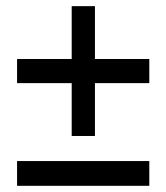

<svg xmlns="http://www.w3.org/2000/svg" viewBox="-20 -621 538 621"><path d="M35.2 -20V-100.1H462.9V-20ZM35.2 -352.1V-430.2H211.9V-601.1H287.1V-430.2H462.9V-352.1H287.1V-181.2H211.9V-352.1Z"/></svg>

Font: Trueno
Style: Rg
Weight: 400
Designer: Julieta Ulanovsky
Foundry: Julieta Ulanovsky
Version: Version 3.001b